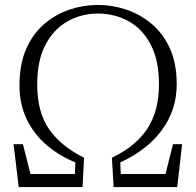

<svg xmlns="http://www.w3.org/2000/svg" viewBox="-20 -759 795 779"><path d="M56 0 35 -174H73L109 -32L80 -53H302L283 -32L286 -100Q220 -127 169 -170.5Q118 -214 88.5 -275Q59 -336 59 -413Q59 -499 86.5 -561Q114 -623 160.5 -662.5Q207 -702 263.5 -720.5Q320 -739 377 -739Q436 -739 492.5 -720Q549 -701 595.5 -662Q642 -623 669.5 -562Q697 -501 697 -417Q697 -313 637 -231.5Q577 -150 468 -100L471 -33L453 -53H672L646 -31L682 -174H719L699 0H441L434 -119Q532 -166 578.5 -238Q625 -310 625 -416Q625 -514 591.5 -578Q558 -642 501.5 -673Q445 -704 377 -704Q311 -704 255 -673Q199 -642 165 -578.5Q131 -515 131 -416Q131 -304 179 -235Q227 -166 321 -119L315 0Z"/></svg>

Font: Noto Serif KR
Style: Regular
Weight: 200
Designer: Ryoko NISHIZUKA 西塚涼子 (kana & ideographs); Frank Grießhammer (Latin, Greek & Cyrillic); Wenlong ZHANG 张文龙 (bopomofo); San
Foundry: Adobe
Version: Version 2.001;hotconv 1.1.0;makeotfexe 2.6.0